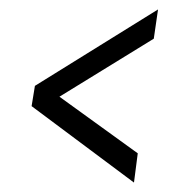

<svg xmlns="http://www.w3.org/2000/svg" viewBox="-20 -531 380 407"><path d="M264 -144 47 -306 54 -349 315 -511 306 -449 106 -326 272 -206Z"/></svg>

Font: Alumni Sans
Style: Italic
Weight: 400
Italic angle: -8°
Version: Version 1.016